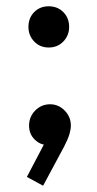

<svg xmlns="http://www.w3.org/2000/svg" viewBox="-20 -453 309 611"><path d="M65.5 110 128 -9 159.2 -17Q154.2 -6.2 146.8 0.9Q139.2 8 128.5 8Q107.5 8 90 -9.4Q72.5 -26.8 72.5 -53.3Q72.5 -81.5 92.1 -101.4Q111.8 -121.2 139.6 -121.2Q165.8 -121.2 185.6 -101.4Q205.5 -81.5 205.5 -53.3Q205.5 -41.8 201 -26.2Q196.5 -10.8 184 13.5L117.2 138ZM135.1 -301.8Q106.9 -301.8 88.7 -321Q70.5 -340.2 70.5 -367.2Q70.5 -395.8 88.7 -414.4Q106.9 -433 135.1 -433Q163.2 -433 181.6 -414.4Q200 -395.8 200 -367.2Q200 -340.2 181.6 -321Q163.2 -301.8 135.1 -301.8Z"/></svg>

Font: Outfit Thin
Style: Regular
Weight: 100
Designer: Rodrigo Fuenzalida
Foundry: fragTYPE
Version: Version 1.000